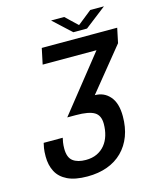

<svg xmlns="http://www.w3.org/2000/svg" viewBox="-128 -958 862 1056"><g transform="rotate(-15 303.0 -430.0)"><path d="M238 10.5Q168 10.5 125 -10.2Q82 -31 62.5 -68.2Q43 -105.5 43 -155Q43 -183 46.2 -202.2Q49.5 -221.5 52 -230.5H160.5Q158 -221.5 155.5 -205.2Q153 -189 153 -170Q153 -119.5 179.5 -99.5Q206 -79.5 252.5 -79.5Q288.5 -79.5 315.8 -92.2Q343 -105 361.5 -127.5Q380 -150 389.2 -180.5Q398.5 -211 398.5 -246.5Q398.5 -294.5 367.2 -313.2Q336 -332 263 -332H213.5L464.5 -647.5H158L177 -737.5H606.5L589 -654L391.5 -411Q444 -411 477.2 -372.5Q510.5 -334 510.5 -259.5Q510.5 -197 491.8 -147.2Q473 -97.5 437.5 -62Q402 -26.5 351.5 -8Q301 10.5 238 10.5ZM265.5 -870H340L421.5 -792.5H391L488.5 -870H566.5L445 -776H367Z"/></g></svg>

Font: Epilogue Medium
Style: Italic
Weight: 500
Italic angle: -12°
Designer: Tyler Finck
Foundry: Etcetera Type Co
Version: Version 2.112